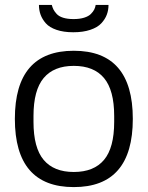

<svg xmlns="http://www.w3.org/2000/svg" viewBox="-20 -743 596 775"><path d="M137.2 -723.1H189Q191.9 -712.4 195.8 -704.6Q199.7 -696.8 208.7 -686.8Q217.8 -676.8 235.1 -671.4Q252.4 -666 276.9 -666Q301.8 -666 319.6 -671.6Q337.4 -677.2 346.7 -686.5Q356 -695.8 360.4 -704.6Q364.7 -713.4 366.2 -723.1H418Q418 -702.1 411.1 -683.8Q404.3 -665.5 388.9 -648.9Q373.5 -632.3 344.5 -622.6Q315.4 -612.8 275.9 -612.8Q236.3 -612.8 208 -622.6Q179.7 -632.3 165 -648.9Q150.4 -665.5 143.8 -683.8Q137.2 -702.1 137.2 -723.1ZM277.8 12.2Q40 12.2 40 -263.2Q40 -538.1 277.8 -538.1Q516.1 -538.1 516.1 -263.2Q516.1 12.2 277.8 12.2ZM277.8 -48.8Q358.9 -48.8 399.9 -97.7Q440.9 -146.5 440.9 -251V-274.9Q440.9 -378.9 399.9 -428Q358.9 -477.1 277.8 -477.1Q197.3 -477.1 156.2 -428Q115.2 -378.9 115.2 -274.9V-251Q115.2 -146.5 156.2 -97.7Q197.3 -48.8 277.8 -48.8Z"/></svg>

Font: Archivo Light
Style: Regular
Weight: 300
Designer: Hector Gatti
Foundry: Omnibus-Type
Version: Version 2.001